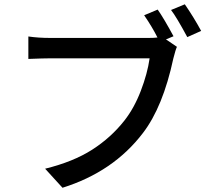

<svg xmlns="http://www.w3.org/2000/svg" viewBox="-20 -844 996 906"><path d="M798.8 -672.9 763.2 -658.2 814.9 -623Q808.6 -610.4 797.9 -567.9Q749 -339.8 654.8 -216.8Q515.1 -33.2 274.9 42L192.9 -47.9Q325.7 -80.6 414.6 -137.5Q503.4 -194.3 566.9 -274.9Q613.3 -334 644.5 -415.5Q675.8 -497.1 686 -568.8H216.8Q185.5 -568.8 113.8 -565.9V-671.9Q160.6 -665 216.8 -665H681.2Q707 -665 723.1 -667Q698.2 -716.8 660.2 -772L724.1 -798.8Q752.9 -757.8 798.8 -672.9ZM787.1 -796.9 852.1 -823.7Q894.5 -762.2 929.2 -698.2L863.8 -668.9Q812.5 -764.2 787.1 -796.9Z"/></svg>

Font: Karasuma Gothic
Style: Regular
Weight: 500
Designer: Rasmus Andersson / Ryoko Nishizuka
Foundry: Genbu
Version: Version 1.00